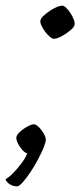

<svg xmlns="http://www.w3.org/2000/svg" viewBox="-52 -548 288 683"><path d="M8 115Q-1 115 -10.5 111Q-20 107 -26 100.5Q-32 94 -32 89Q-20 83 -4.5 67Q11 51 25 32Q39 13 45 -2Q36 -5 27 -15Q18 -25 12 -37Q6 -49 6 -58Q6 -65 13 -73Q20 -81 30.5 -88.5Q41 -96 51.5 -101Q62 -106 68 -106Q76 -106 86 -96Q96 -86 103.5 -73Q111 -60 111 -51Q111 -42 103 -22.5Q95 -3 82.5 20.5Q70 44 55.5 65.5Q41 87 28.5 101Q16 115 8 115ZM140 -410Q134 -410 125 -417.5Q116 -425 108 -436Q100 -447 95 -458Q90 -469 92 -476Q94 -484 103.5 -492.5Q113 -501 125.5 -509.5Q138 -518 150 -523Q162 -528 169 -528Q175 -528 183 -520.5Q191 -513 198.5 -501.5Q206 -490 210.5 -478.5Q215 -467 213 -459Q212 -453 203.5 -445Q195 -437 183.5 -429Q172 -421 160 -415.5Q148 -410 140 -410Z"/></svg>

Font: Texturina 12pt Thin
Style: Italic
Weight: 250
Italic angle: -11°
Designer: Guillermo Torres Carreño
Foundry: Omnibus-Type
Version: Version 1.002